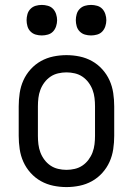

<svg xmlns="http://www.w3.org/2000/svg" viewBox="-20 -752 540 780"><path d="M250 8Q223 8 196.5 2.5Q170 -3 146.5 -16Q123 -29 104.5 -49.5Q86 -70 75 -94.5Q64 -119 60 -146Q56 -173 56 -200V-320Q56 -347 60 -374Q64 -401 75 -425.5Q86 -450 104.5 -470.5Q123 -491 146.5 -504Q170 -517 196.5 -522.5Q223 -528 250 -528Q277 -528 303.5 -522.5Q330 -517 353.5 -504Q377 -491 395.5 -470.5Q414 -450 425 -425.5Q436 -401 440 -374Q444 -347 444 -320V-200Q444 -173 440 -146Q436 -119 425 -94.5Q414 -70 395.5 -49.5Q377 -29 353.5 -16Q330 -3 303.5 2.5Q277 8 250 8ZM250 -62Q267 -62 284 -66Q301 -70 315 -79.5Q329 -89 339.5 -103Q350 -117 356 -133Q362 -149 364 -166Q366 -183 366 -200V-320Q366 -337 364 -354Q362 -371 356 -387Q350 -403 339.5 -417Q329 -431 315 -440.5Q301 -450 284 -454Q267 -458 250 -458Q233 -458 216 -454Q199 -450 185 -440.5Q171 -431 160.5 -417Q150 -403 144 -387Q138 -371 136 -354Q134 -337 134 -320V-200Q134 -183 136 -166Q138 -149 144 -133Q150 -117 160.5 -103Q171 -89 185 -79.5Q199 -70 216 -66Q233 -62 250 -62ZM350 -608Q337 -608 325 -611.5Q313 -615 304 -624Q295 -633 291.5 -645.5Q288 -658 288 -670Q288 -682 291.5 -694.5Q295 -707 304 -716Q313 -725 325 -728.5Q337 -732 350 -732Q362 -732 374.5 -728.5Q387 -725 395.5 -716Q404 -707 408 -694.5Q412 -682 412 -670Q412 -658 408 -645.5Q404 -633 395.5 -624Q387 -615 374.5 -611.5Q362 -608 350 -608ZM150 -608Q137 -608 125 -611.5Q113 -615 104 -624Q95 -633 91.5 -645.5Q88 -658 88 -670Q88 -682 91.5 -694.5Q95 -707 104 -716Q113 -725 125 -728.5Q137 -732 150 -732Q162 -732 174.5 -728.5Q187 -725 195.5 -716Q204 -707 208 -694.5Q212 -682 212 -670Q212 -658 208 -645.5Q204 -633 195.5 -624Q187 -615 174.5 -611.5Q162 -608 150 -608Z"/></svg>

Font: Huly
Style: Regular
Weight: 400
Designer: Belleve Invis
Foundry: Belleve Invis
Version: Version 33.2.5; ttfautohint (v1.8.4)